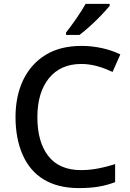

<svg xmlns="http://www.w3.org/2000/svg" viewBox="-20 -961 673 991"><path d="M545.9 -940.9H421.9C397.9 -897.5 350.1 -829.6 320.8 -793V-780.8H390.6C406.7 -793 424.8 -808.1 445.8 -827.1C466.3 -845.7 485.8 -864.7 503.9 -883.8C522 -902.8 535.6 -918.5 545.9 -930.7ZM399.9 -630.9C460 -630.9 514.2 -611.3 561 -589.8L601.1 -680.2C543.9 -708 473.1 -724.1 400.9 -724.1C327.6 -724.1 265.6 -708.5 215.3 -677.7C113.8 -615.2 60.1 -501 60.1 -356.9C60.1 -283.2 72.3 -218.8 96.2 -163.6C144 -53.7 239.3 9.8 386.2 9.8C464.4 9.8 518.1 0.5 574.2 -21V-113.8C515.1 -95.7 460 -83 398.9 -83C323.2 -83 266.6 -107.4 229 -156.2C191.4 -204.6 172.9 -271.5 172.9 -356C172.9 -441.4 192.9 -508.3 232.9 -557.6C272.9 -606.4 328.6 -630.9 399.9 -630.9Z"/></svg>

Font: Noto Reveo Sans
Style: Regular
Weight: 500
Designer: Monotype Design Team
Foundry: Monotype Imaging Inc.
Version: Version 2.007